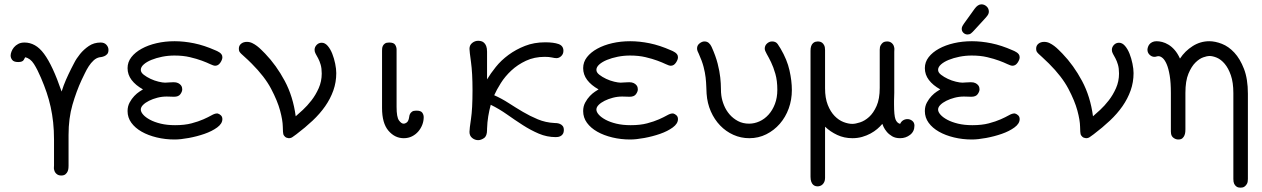

<svg xmlns="http://www.w3.org/2000/svg" viewBox="-20 -632 5815 885"><path d="M29 -376Q29 -384 33 -394.5Q37 -405 44.5 -414Q52 -423 64 -429.5Q76 -436 93 -436Q118 -436 140.5 -423.5Q163 -411 183 -384Q203 -357 223 -314Q243 -271 264 -210Q273 -239 284 -264Q295 -289 308 -315Q312 -322 322 -342Q332 -362 349 -383Q366 -404 389.5 -420Q413 -436 444 -436Q461 -436 470.5 -425.5Q480 -415 480 -402Q480 -389 474 -382.5Q468 -376 460.5 -373Q453 -370 446.5 -369Q440 -368 439 -368Q424 -365 411.5 -353.5Q399 -342 389 -326.5Q379 -311 371 -294Q363 -277 356 -263Q332 -211 314 -149Q296 -87 296 -10V132Q296 135 295.5 142.5Q295 150 292 157.5Q289 165 282 171Q275 177 262 177Q249 177 240.5 169.5Q232 162 230 152Q228 147 228.5 141Q229 135 229 130V12Q229 -31 225 -68Q221 -105 213.5 -139Q206 -173 195 -205.5Q184 -238 169 -273Q153 -311 136.5 -337Q120 -363 96 -368Q95 -366 89.5 -356Q84 -346 64 -346Q44 -346 36.5 -355.5Q29 -365 29 -376Z M568 -120Q568 -142 577.5 -159.5Q587 -177 599 -189.5Q611 -202 622.5 -209.5Q634 -217 639 -220Q605 -239 586.5 -263.5Q568 -288 568 -318Q568 -346 585.5 -368.5Q603 -391 633 -407.5Q663 -424 702 -433Q741 -442 785 -442Q828 -442 874.5 -432.5Q921 -423 973 -400Q976 -399 981 -396.5Q986 -394 991.5 -390.5Q997 -387 1001 -381.5Q1005 -376 1005 -368Q1005 -357 995.5 -343Q986 -329 972 -329Q964 -329 948.5 -336.5Q933 -344 910 -352.5Q887 -361 855.5 -368.5Q824 -376 784 -376Q755 -376 727.5 -370.5Q700 -365 678 -356Q656 -347 642.5 -335Q629 -323 629 -310Q629 -298 642.5 -287.5Q656 -277 674 -268.5Q692 -260 711 -255.5Q730 -251 741 -251Q747 -251 758 -252Q769 -253 780 -253Q793 -253 801 -249Q809 -245 813.5 -239.5Q818 -234 819 -228.5Q820 -223 820 -220Q820 -210 811.5 -198Q803 -186 782 -186Q775 -186 767 -186.5Q759 -187 748 -187Q726 -187 705 -181.5Q684 -176 667 -167.5Q650 -159 639.5 -148.5Q629 -138 629 -127Q629 -116 640 -103.5Q651 -91 671.5 -80Q692 -69 721 -62Q750 -55 787 -55Q831 -55 863 -63.5Q895 -72 917.5 -82Q940 -92 955 -100.5Q970 -109 980 -109H983Q991 -107 998 -100.5Q1005 -94 1005 -83Q1005 -62 981 -44.5Q957 -27 922.5 -15Q888 -3 850 4Q812 11 785 11Q742 11 702.5 1.5Q663 -8 633 -25Q603 -42 585.5 -66Q568 -90 568 -120Z M1081 -408Q1081 -422 1091.5 -430.5Q1102 -439 1118 -439Q1131 -439 1142.5 -433.5Q1154 -428 1164.5 -420Q1175 -412 1184.5 -402.5Q1194 -393 1202 -385Q1254 -331 1292.5 -259Q1331 -187 1343 -96Q1356 -107 1376 -125.5Q1396 -144 1415.5 -169Q1435 -194 1449 -225.5Q1463 -257 1463 -293Q1463 -317 1458 -334Q1453 -351 1446.5 -363Q1440 -375 1435 -384Q1430 -393 1430 -402Q1430 -415 1439.5 -425Q1449 -435 1463 -435Q1478 -435 1490.5 -420.5Q1503 -406 1511.5 -384.5Q1520 -363 1525 -338.5Q1530 -314 1530 -295Q1530 -253 1516.5 -215Q1503 -177 1479 -142.5Q1455 -108 1421 -76Q1387 -44 1346 -13Q1338 -8 1330 -1.5Q1322 5 1311 5Q1300 4 1294 -1.5Q1288 -7 1286 -13Q1284 -19 1283.5 -48.5Q1283 -78 1271 -122.5Q1259 -167 1229.5 -223Q1200 -279 1140 -339Q1121 -358 1109.5 -368Q1098 -378 1091.5 -384.5Q1085 -391 1083 -395.5Q1081 -400 1081 -408Z M1741 -398Q1741 -402 1741.5 -408.5Q1742 -415 1745 -421Q1748 -427 1754.5 -431.5Q1761 -436 1774 -436Q1795 -436 1801.5 -425.5Q1808 -415 1808 -404V-139Q1808 -92 1819 -77Q1830 -62 1840 -62Q1848 -62 1855 -67.5Q1862 -73 1865 -87Q1866 -90 1866.5 -95.5Q1867 -101 1870 -107Q1873 -113 1879.5 -117.5Q1886 -122 1898 -122H1900Q1920 -122 1926.5 -112.5Q1933 -103 1933 -92Q1933 -74 1926.5 -57Q1920 -40 1908 -26Q1896 -12 1879 -3.5Q1862 5 1841 5Q1800 5 1770.5 -29.5Q1741 -64 1741 -134Z M2144 -24Q2144 -38 2151 -84Q2158 -130 2158 -216Q2158 -296 2151 -346Q2144 -396 2144 -407Q2144 -424 2156.5 -434Q2169 -444 2184 -444Q2190 -444 2197 -442.5Q2204 -441 2210.5 -435.5Q2217 -430 2221 -420Q2225 -410 2225 -394V-266Q2241 -293 2265.5 -323.5Q2290 -354 2324 -379Q2358 -404 2400 -420.5Q2442 -437 2493 -437Q2532 -437 2554.5 -429Q2577 -421 2577 -398Q2577 -383 2567 -373.5Q2557 -364 2545 -364Q2537 -364 2524 -367Q2511 -370 2491 -370Q2443 -370 2404.5 -352Q2366 -334 2337 -307Q2308 -280 2288.5 -249Q2269 -218 2258 -193Q2292 -178 2324.5 -157Q2357 -136 2390 -116.5Q2423 -97 2459 -82Q2495 -67 2536 -65Q2539 -65 2546 -64.5Q2553 -64 2560.5 -61Q2568 -58 2573.5 -51.5Q2579 -45 2579 -32Q2579 -29 2578 -23.5Q2577 -18 2573 -12.5Q2569 -7 2561.5 -3.5Q2554 0 2542 0Q2501 0 2463.5 -16Q2426 -32 2389.5 -55.5Q2353 -79 2317 -104.5Q2281 -130 2242 -149Q2235 -123 2230.5 -96Q2226 -69 2225 -38V-33Q2225 -5 2211 4.5Q2197 14 2184 14Q2169 14 2156.5 4Q2144 -6 2144 -24Z M2668 -120Q2668 -142 2677.5 -159.5Q2687 -177 2699 -189.5Q2711 -202 2722.5 -209.5Q2734 -217 2739 -220Q2705 -239 2686.5 -263.5Q2668 -288 2668 -318Q2668 -346 2685.5 -368.5Q2703 -391 2733 -407.5Q2763 -424 2802 -433Q2841 -442 2885 -442Q2928 -442 2974.5 -432.5Q3021 -423 3073 -400Q3076 -399 3081 -396.5Q3086 -394 3091.5 -390.5Q3097 -387 3101 -381.5Q3105 -376 3105 -368Q3105 -357 3095.5 -343Q3086 -329 3072 -329Q3064 -329 3048.5 -336.5Q3033 -344 3010 -352.5Q2987 -361 2955.5 -368.5Q2924 -376 2884 -376Q2855 -376 2827.5 -370.5Q2800 -365 2778 -356Q2756 -347 2742.5 -335Q2729 -323 2729 -310Q2729 -298 2742.5 -287.5Q2756 -277 2774 -268.5Q2792 -260 2811 -255.5Q2830 -251 2841 -251Q2847 -251 2858 -252Q2869 -253 2880 -253Q2893 -253 2901 -249Q2909 -245 2913.5 -239.5Q2918 -234 2919 -228.5Q2920 -223 2920 -220Q2920 -210 2911.5 -198Q2903 -186 2882 -186Q2875 -186 2867 -186.5Q2859 -187 2848 -187Q2826 -187 2805 -181.5Q2784 -176 2767 -167.5Q2750 -159 2739.5 -148.5Q2729 -138 2729 -127Q2729 -116 2740 -103.5Q2751 -91 2771.5 -80Q2792 -69 2821 -62Q2850 -55 2887 -55Q2931 -55 2963 -63.5Q2995 -72 3017.5 -82Q3040 -92 3055 -100.5Q3070 -109 3080 -109H3083Q3091 -107 3098 -100.5Q3105 -94 3105 -83Q3105 -62 3081 -44.5Q3057 -27 3022.5 -15Q2988 -3 2950 4Q2912 11 2885 11Q2842 11 2802.5 1.5Q2763 -8 2733 -25Q2703 -42 2685.5 -66Q2668 -90 2668 -120Z M3193 -409Q3193 -423 3204.5 -432Q3216 -441 3227 -441Q3239 -441 3247 -434Q3255 -427 3260 -416Q3279 -374 3288 -338.5Q3297 -303 3300 -274.5Q3303 -246 3303 -225Q3303 -204 3305 -191Q3308 -169 3317.5 -146Q3327 -123 3343 -104.5Q3359 -86 3381.5 -74Q3404 -62 3433 -62Q3457 -62 3480.5 -72.5Q3504 -83 3522.5 -103.5Q3541 -124 3552 -153Q3563 -182 3563 -218Q3563 -260 3554 -291.5Q3545 -323 3534 -345.5Q3523 -368 3514 -383.5Q3505 -399 3505 -408Q3505 -422 3515.5 -431.5Q3526 -441 3539 -441Q3556 -441 3564.5 -429Q3573 -417 3578 -408Q3608 -357 3619 -308Q3630 -259 3630 -217Q3630 -172 3615.5 -132Q3601 -92 3574.5 -61.5Q3548 -31 3512 -13Q3476 5 3434 5Q3395 5 3360.5 -10.5Q3326 -26 3299.5 -53.5Q3273 -81 3256.5 -118.5Q3240 -156 3237 -200Q3236 -216 3235.5 -234Q3235 -252 3232.5 -274.5Q3230 -297 3223 -324Q3216 -351 3201 -384Q3198 -390 3195.5 -396Q3193 -402 3193 -409Z M3716 -398Q3716 -411 3719 -419.5Q3722 -428 3727.5 -433Q3733 -438 3739 -439.5Q3745 -441 3750 -441Q3753 -441 3758.5 -440Q3764 -439 3769.5 -435Q3775 -431 3779 -423Q3783 -415 3783 -401V-225Q3783 -180 3795.5 -148.5Q3808 -117 3827 -97.5Q3846 -78 3868 -69.5Q3890 -61 3909 -61Q3923 -61 3944.5 -68Q3966 -75 3986 -93Q4006 -111 4020.5 -143.5Q4035 -176 4035 -227V-403Q4035 -416 4039.5 -423.5Q4044 -431 4049 -435Q4054 -439 4060 -440Q4066 -441 4069 -441Q4082 -441 4090.5 -433.5Q4099 -426 4101 -416Q4103 -410 4102.5 -404.5Q4102 -399 4102 -393V-204L4101 -168V-150Q4101 -100 4107.5 -82.5Q4114 -65 4129 -61Q4134 -72 4143 -77.5Q4152 -83 4163 -83Q4175 -83 4185 -75Q4195 -67 4195 -53Q4195 -26 4175 -10.5Q4155 5 4129 5Q4107 5 4092 -4Q4077 -13 4067.5 -24.5Q4058 -36 4053 -46.5Q4048 -57 4047 -61Q4037 -49 4023.5 -37.5Q4010 -26 3992.5 -16.5Q3975 -7 3954 -1Q3933 5 3909 5Q3871 5 3839 -10Q3807 -25 3783 -48V188Q3783 199 3779.5 206.5Q3776 214 3771 218.5Q3766 223 3760 225Q3754 227 3749 227Q3744 227 3738.5 225.5Q3733 224 3728 219.5Q3723 215 3719.5 206Q3716 197 3716 183Z M4413 -499Q4413 -504 4415 -509Q4417 -514 4423.5 -523.5Q4430 -533 4441.5 -548.5Q4453 -564 4472 -591Q4487 -612 4504 -612Q4517 -612 4527.5 -602.5Q4538 -593 4538 -578Q4538 -572 4535 -566Q4532 -560 4524.5 -551.5Q4517 -543 4504 -529Q4491 -515 4470 -492Q4462 -483 4455.5 -478Q4449 -473 4440 -473Q4429 -473 4421 -480.5Q4413 -488 4413 -499ZM4243 -120Q4243 -142 4252.5 -159.5Q4262 -177 4274 -189.5Q4286 -202 4297.5 -209.5Q4309 -217 4314 -220Q4280 -239 4261.5 -263.5Q4243 -288 4243 -318Q4243 -346 4260.5 -368.5Q4278 -391 4308 -407.5Q4338 -424 4377 -433Q4416 -442 4460 -442Q4503 -442 4549.5 -432.5Q4596 -423 4648 -400Q4651 -399 4656 -396.5Q4661 -394 4666.5 -390.5Q4672 -387 4676 -381.5Q4680 -376 4680 -368Q4680 -357 4670.5 -343Q4661 -329 4647 -329Q4639 -329 4623.5 -336.5Q4608 -344 4585 -352.5Q4562 -361 4530.5 -368.5Q4499 -376 4459 -376Q4430 -376 4402.5 -370.5Q4375 -365 4353 -356Q4331 -347 4317.5 -335Q4304 -323 4304 -310Q4304 -298 4317.5 -287.5Q4331 -277 4349 -268.5Q4367 -260 4386 -255.5Q4405 -251 4416 -251Q4422 -251 4433 -252Q4444 -253 4455 -253Q4468 -253 4476 -249Q4484 -245 4488.5 -239.5Q4493 -234 4494 -228.5Q4495 -223 4495 -220Q4495 -210 4486.5 -198Q4478 -186 4457 -186Q4450 -186 4442 -186.5Q4434 -187 4423 -187Q4401 -187 4380 -181.5Q4359 -176 4342 -167.5Q4325 -159 4314.5 -148.5Q4304 -138 4304 -127Q4304 -116 4315 -103.5Q4326 -91 4346.5 -80Q4367 -69 4396 -62Q4425 -55 4462 -55Q4506 -55 4538 -63.5Q4570 -72 4592.5 -82Q4615 -92 4630 -100.5Q4645 -109 4655 -109H4658Q4666 -107 4673 -100.5Q4680 -94 4680 -83Q4680 -62 4656 -44.5Q4632 -27 4597.5 -15Q4563 -3 4525 4Q4487 11 4460 11Q4417 11 4377.5 1.5Q4338 -8 4308 -25Q4278 -42 4260.5 -66Q4243 -90 4243 -120Z M4756 -408Q4756 -422 4766.5 -430.5Q4777 -439 4793 -439Q4806 -439 4817.5 -433.5Q4829 -428 4839.5 -420Q4850 -412 4859.5 -402.5Q4869 -393 4877 -385Q4929 -331 4967.5 -259Q5006 -187 5018 -96Q5031 -107 5051 -125.5Q5071 -144 5090.5 -169Q5110 -194 5124 -225.5Q5138 -257 5138 -293Q5138 -317 5133 -334Q5128 -351 5121.5 -363Q5115 -375 5110 -384Q5105 -393 5105 -402Q5105 -415 5114.5 -425Q5124 -435 5138 -435Q5153 -435 5165.5 -420.5Q5178 -406 5186.5 -384.5Q5195 -363 5200 -338.5Q5205 -314 5205 -295Q5205 -253 5191.5 -215Q5178 -177 5154 -142.5Q5130 -108 5096 -76Q5062 -44 5021 -13Q5013 -8 5005 -1.5Q4997 5 4986 5Q4975 4 4969 -1.5Q4963 -7 4961 -13Q4959 -19 4958.5 -48.5Q4958 -78 4946 -122.5Q4934 -167 4904.5 -223Q4875 -279 4815 -339Q4796 -358 4784.5 -368Q4773 -378 4766.5 -384.5Q4760 -391 4758 -395.5Q4756 -400 4756 -408Z M5269 -403Q5269 -407 5271 -414Q5273 -421 5277.5 -427Q5282 -433 5290.5 -437.5Q5299 -442 5311 -442Q5323 -442 5337 -438.5Q5351 -435 5366 -426Q5381 -417 5394.5 -401.5Q5408 -386 5419 -362Q5442 -397 5477.5 -419.5Q5513 -442 5554 -442Q5581 -442 5612 -430Q5643 -418 5669.5 -389.5Q5696 -361 5714 -314.5Q5732 -268 5732 -200V193Q5732 207 5728 214.5Q5724 222 5718.5 226.5Q5713 231 5707.5 232Q5702 233 5698 233Q5694 233 5688.5 232Q5683 231 5677.5 226.5Q5672 222 5668.5 214.5Q5665 207 5665 193V-203Q5665 -252 5653.5 -285Q5642 -318 5625 -338Q5608 -358 5589 -366Q5570 -374 5554 -374Q5545 -374 5527 -368Q5509 -362 5490.5 -344Q5472 -326 5458 -292.5Q5444 -259 5444 -204V-36Q5444 -32 5443.5 -24.5Q5443 -17 5440 -9Q5437 -1 5430.5 5Q5424 11 5411 11Q5400 11 5390 4Q5380 -3 5378 -15Q5377 -20 5377 -26Q5377 -32 5377 -37V-203Q5377 -252 5371.5 -284.5Q5366 -317 5357.5 -336.5Q5349 -356 5339 -364.5Q5329 -373 5320 -373Q5315 -373 5310.5 -371.5Q5306 -370 5301 -370Q5289 -370 5279 -379.5Q5269 -389 5269 -403Z"/></svg>

Font: CMU Typewriter Custom
Style: Regular
Weight: 500
Monospace: yes
Version: Version 0.7.0